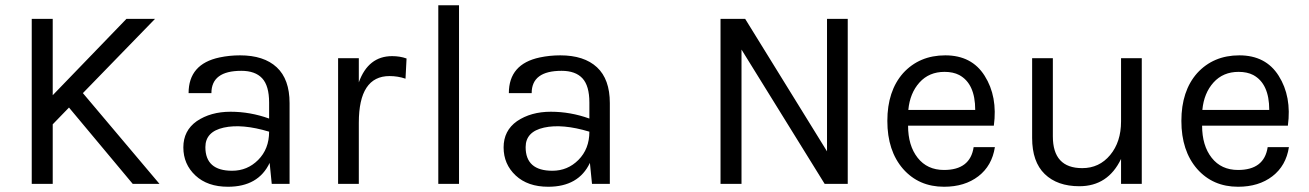

<svg xmlns="http://www.w3.org/2000/svg" viewBox="-20 -701 4989 732"><path d="M101 0V-629H181V-338L462 -629H571L296 -346L588 0H486L243 -291L181 -227V0Z M1006 -249V-310Q1006 -374 979.5 -402.5Q953 -431 900 -431Q786 -431 786 -346H699Q699 -457 817 -482Q855 -490 895 -490Q986 -490 1035 -444.5Q1084 -399 1084 -308V0H1016L1008 -80Q965 11 849 11Q771 11 725 -32Q679 -75 679 -139Q679 -203 730 -239Q783 -275 859 -275Q934 -275 1006 -249ZM1006 -199Q903 -230 833 -214.5Q763 -199 763 -140Q763 -50 865 -50Q923 -50 964 -91Q1006 -133 1006 -199Z M1465 -411Q1348 -411 1348 -233V0H1269V-479H1348V-387Q1384 -487 1475 -487Q1505 -487 1530 -478L1526 -401Q1497 -411 1465 -411Z M1730 0H1651V-681H1730Z M2227 -249V-310Q2227 -374 2200.5 -402.5Q2174 -431 2121 -431Q2007 -431 2007 -346H1920Q1920 -457 2038 -482Q2076 -490 2116 -490Q2207 -490 2256 -444.5Q2305 -399 2305 -308V0H2237L2229 -80Q2186 11 2070 11Q1992 11 1946 -32Q1900 -75 1900 -139Q1900 -203 1951 -239Q2004 -275 2080 -275Q2155 -275 2227 -249ZM2227 -199Q2124 -230 2054 -214.5Q1984 -199 1984 -140Q1984 -50 2086 -50Q2144 -50 2185 -91Q2227 -133 2227 -199Z M2727 0V-629H2821L3133 -124V-629H3212V0H3124L2807 -512V0Z M3579 -53Q3679 -53 3692 -140H3773Q3762 -69 3710 -29Q3658 11 3579 11Q3483 11 3423 -57Q3363 -126 3363 -240Q3363 -354 3423 -422Q3485 -490 3584 -490Q3685 -490 3734 -412Q3784 -333 3769 -222H3442Q3442 -146 3478.5 -99.5Q3515 -53 3579 -53ZM3637 -415Q3614 -427 3581 -427Q3522 -427 3485.5 -386.5Q3449 -346 3443 -282H3698Q3698 -382 3637 -415Z M4333 0H4254V-95Q4204 9 4095 9Q4011 9 3963 -37.5Q3915 -84 3915 -175V-479H3994V-181Q3994 -60 4106 -60Q4171 -60 4212.5 -110Q4254 -160 4254 -238V-479H4333Z M4700 -53Q4800 -53 4813 -140H4894Q4883 -69 4831 -29Q4779 11 4700 11Q4604 11 4544 -57Q4484 -126 4484 -240Q4484 -354 4544 -422Q4606 -490 4705 -490Q4806 -490 4855 -412Q4905 -333 4890 -222H4563Q4563 -146 4599.5 -99.5Q4636 -53 4700 -53ZM4758 -415Q4735 -427 4702 -427Q4643 -427 4606.5 -386.5Q4570 -346 4564 -282H4819Q4819 -382 4758 -415Z"/></svg>

Font: Karla Neue
Style: Regular
Weight: 400
Designer: Jonathan Pinhorn
Foundry: PYRS Fontlab Ltd. / Made with FontLab
Version: Version 1.000;PS 001.001;hotconv 1.0.56